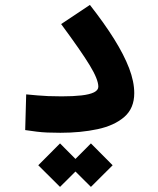

<svg xmlns="http://www.w3.org/2000/svg" viewBox="-20 -521 626 759"><path d="M218.8 3.9Q188.5 3.9 167 2.9Q145.5 2 125.5 -0.5Q105.5 -2.9 79.6 -6.8L83.5 -147.9Q108.9 -145.5 128.7 -143.8Q148.4 -142.1 170.7 -141.1Q192.9 -140.1 223.6 -140.1Q269.5 -140.1 302 -143.8Q334.5 -147.5 351.6 -156Q368.7 -164.6 368.7 -178.2Q368.7 -207 334.7 -262.9Q300.8 -318.8 221.7 -425.8L335.4 -501.5Q392.1 -429.2 431.2 -366.7Q470.2 -304.2 490.5 -251.2Q510.7 -198.2 510.7 -152.8Q510.7 -92.8 471.2 -58.6Q431.6 -24.4 365.5 -10.3Q299.3 3.9 218.8 3.9ZM339.4 217.8 253.4 132.3 339.4 45.9 425.3 132.3ZM217.3 217.8 131.3 132.3 217.3 45.9 303.2 132.3Z"/></svg>

Font: Cascadia Code
Style: Regular
Weight: 400
Monospace: yes
Designer: Aaron Bell
Foundry: Saja Typeworks
Version: Version 2106.017